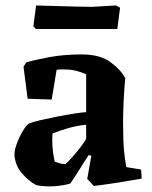

<svg xmlns="http://www.w3.org/2000/svg" viewBox="-20 -671 554 702"><path d="M237 0Q210 8 177 10Q144 12 113 6Q86 -8 61 -36.5Q36 -65 33 -103Q32 -120 41 -144.5Q50 -169 62.5 -190.5Q75 -212 85 -219Q99 -225 127 -231.5Q155 -238 188 -244.5Q221 -251 250 -255.5Q279 -260 295 -261V-399Q282 -406 261 -411.5Q240 -417 219 -417Q203 -418 187 -416L169 -307L81 -310L66 -427L76 -443Q107 -452 160 -462Q213 -472 279 -472Q345 -472 383 -444.5Q421 -417 438 -385Q434 -345 432 -300Q430 -255 430 -225Q430 -157 433.5 -120Q437 -83 442 -60L496 -51L498 -18Q459 -11 415 -4Q371 3 323 9L299 -17L314 -102L304 -104Q290 -83 271 -52Q252 -21 237 0ZM180 -80Q185 -78 196.5 -74.5Q208 -71 219 -71Q227 -77 243 -95Q259 -113 274.5 -133Q290 -153 295 -164V-215Q264 -212 233 -203.5Q202 -195 172 -183Q172 -178 171.5 -172.5Q171 -167 171 -163Q171 -137 173.5 -117.5Q176 -98 180 -80ZM111 -565 102 -575 112 -651Q143 -650 181.5 -649Q220 -648 256 -647Q292 -646 316 -646L404 -651L419 -643L409 -565Z"/></svg>

Font: Labrada
Style: Bold
Weight: 700
Designer: Mercedes Jáuregui
Foundry: Omnibus-Type Team
Version: Version 1.000; ttfautohint (v1.8.4.7-5d5b)